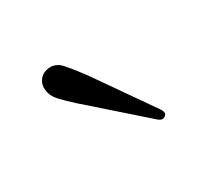

<svg xmlns="http://www.w3.org/2000/svg" viewBox="-50 -728 285 270"><g transform="rotate(-30 92.0 -593.0)"><path d="M90 -628 154.5 -535.5Q160.5 -527 155.5 -523.5Q151 -519.5 145 -524L56.5 -602Q46 -611.5 37.8 -620.2Q29.5 -629 28.5 -639Q27 -647.5 32 -654.8Q37 -662 46.5 -663.5Q59 -665.5 68 -655.5Q77 -645.5 90 -628Z"/></g></svg>

Font: Fraunces 9pt S050 Thin
Style: Regular
Weight: 100
Version: Version 1.000; ttfautohint (v1.8.3)